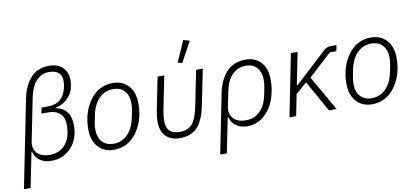

<svg xmlns="http://www.w3.org/2000/svg" viewBox="-83 -1065 3389 1560"><g transform="rotate(-10 1611.5 -284.5)"><path d="M3 200 147 -519Q169 -629 226 -690.5Q283 -752 375 -752Q449 -752 489 -712.5Q529 -673 529 -608Q529 -525 484 -472.5Q439 -420 371 -407V-403Q493 -381 493 -241Q493 -128 428.5 -58Q364 12 263 12Q208 12 170 -14.5Q132 -41 120 -88H116L58 200ZM249 -380 259 -428H313Q435 -428 465 -551Q473 -581 473 -608Q473 -702 368 -702Q309 -702 265.5 -658.5Q222 -615 203 -525L132 -171Q121 -118 153 -78Q185 -38 258 -38Q328 -38 373.5 -78.5Q419 -119 432 -193Q437 -226 437 -253Q437 -314 403.5 -347Q370 -380 304 -380Z M780 12Q699 12 650.5 -41.5Q602 -95 602 -188Q602 -327 673.5 -425.5Q745 -524 862 -524Q943 -524 991.5 -470.5Q1040 -417 1040 -324Q1040 -185 968.5 -86.5Q897 12 780 12ZM787 -37Q854 -37 902 -85.5Q950 -134 967 -221L979 -282Q984 -305 984 -338Q984 -399 951 -437Q918 -475 855 -475Q788 -475 740 -426.5Q692 -378 675 -291L663 -230Q658 -208 658 -174Q658 -113 691 -75Q724 -37 787 -37Z M1539 -754 1448 -586 1412 -596 1488 -769ZM1286 -512 1231 -238Q1221 -188 1221 -145Q1221 -38 1331 -38Q1398 -38 1434 -78Q1470 -118 1492 -229L1549 -512H1604L1546 -225Q1521 -98 1468.5 -43Q1416 12 1324 12Q1250 12 1208.5 -31Q1167 -74 1167 -150Q1167 -193 1178 -248L1231 -512Z M1622 200 1719 -284Q1741 -398 1801 -461Q1861 -524 1957 -524Q2039 -524 2085.5 -471.5Q2132 -419 2132 -327Q2132 -244 2105.5 -168.5Q2079 -93 2020 -40.5Q1961 12 1881 12Q1827 12 1789 -14.5Q1751 -41 1739 -88H1735L1677 200ZM1877 -38Q1948 -38 1995 -85Q2042 -132 2059 -218L2070 -276Q2076 -305 2076 -339Q2076 -399 2043.5 -437Q2011 -475 1950 -475Q1887 -475 1840.5 -429.5Q1794 -384 1776 -294L1751 -171Q1740 -117 1772.5 -77.5Q1805 -38 1877 -38Z M2555 0 2411 -257 2319 -176 2284 0H2229L2331 -512H2386L2333 -245H2337L2442 -341L2603 -490Q2628 -512 2662 -512H2707L2697 -463H2643L2453 -288L2618 0Z M2910 12Q2829 12 2780.5 -41.5Q2732 -95 2732 -188Q2732 -327 2803.5 -425.5Q2875 -524 2992 -524Q3073 -524 3121.5 -470.5Q3170 -417 3170 -324Q3170 -185 3098.5 -86.5Q3027 12 2910 12ZM2917 -37Q2984 -37 3032 -85.5Q3080 -134 3097 -221L3109 -282Q3114 -305 3114 -338Q3114 -399 3081 -437Q3048 -475 2985 -475Q2918 -475 2870 -426.5Q2822 -378 2805 -291L2793 -230Q2788 -208 2788 -174Q2788 -113 2821 -75Q2854 -37 2917 -37Z"/></g></svg>

Font: IBM Plex Sans Light
Style: Italic
Weight: 300
Italic angle: -11.31°
Designer: Mike Abbink, Paul van der Laan, Pieter van Rosmalen
Foundry: Bold Monday
Version: Version 3.0